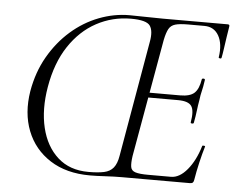

<svg xmlns="http://www.w3.org/2000/svg" viewBox="-48 -683 909 743"><g transform="rotate(5 407.0 -311.5)"><path d="M327 4Q235 4 172 -36.5Q109 -77 82 -146Q55 -215 69 -301Q82 -376 116.5 -436Q151 -496 200 -539Q249 -582 307.5 -604.5Q366 -627 426 -627Q452 -627 488.5 -626Q525 -625 556 -625H808Q816 -625 814 -616Q811 -598 807.5 -575Q804 -552 801 -530Q798 -508 795 -494Q794 -490 788.5 -491Q783 -492 784 -495Q792 -547 774 -579Q756 -611 718 -611H655Q622 -611 605 -606Q588 -601 580 -586.5Q572 -572 566 -543L485 -85Q481 -57 483.5 -42.5Q486 -28 502 -23Q518 -18 551 -18H640Q673 -18 703 -54Q733 -90 750 -147Q751 -150 757 -149Q763 -148 761 -145Q753 -119 744.5 -82.5Q736 -46 731 -15Q730 -7 726.5 -3.5Q723 0 715 0H451Q421 0 386.5 2Q352 4 327 4ZM320 -9Q357 -9 380.5 -14Q404 -19 417 -35Q430 -51 435 -82L513 -531Q521 -574 507 -594Q493 -614 433 -614Q361 -614 299 -580.5Q237 -547 194 -482Q151 -417 135 -323Q120 -235 137 -164Q154 -93 200.5 -51Q247 -9 320 -9ZM710 -234Q709 -230 703 -230.5Q697 -231 698 -235Q706 -280 694 -298Q682 -316 641 -316H504L506 -335H648Q686 -335 703 -350.5Q720 -366 726 -404Q727 -408 733 -407.5Q739 -407 738 -402Q734 -374 730 -358.5Q726 -343 724 -325Q720 -303 717.5 -281.5Q715 -260 710 -234Z"/></g></svg>

Font: Cormorant Infant Light
Style: Italic
Weight: 300
Italic angle: -10°
Designer: Christian Thalmann (Catharsis Fonts)
Foundry: Catharsis Fonts
Version: Version 4.001